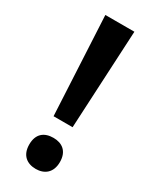

<svg xmlns="http://www.w3.org/2000/svg" viewBox="-190 -817 671 830"><g transform="rotate(30 146.0 -401.5)"><path d="M99 -274H194L219 -765H74ZM146 -38C188 -38 222 -62 222 -116C222 -170 189 -193 146 -193C101 -193 69 -170 69 -116C69 -62 102 -38 146 -38Z"/></g></svg>

Font: Noto Sans Tamil UI SemiBold
Style: Regular
Weight: 600
Designer: Jelle Bosma - Monotype Design Team
Foundry: Monotype Imaging Inc.
Version: Version 2.004